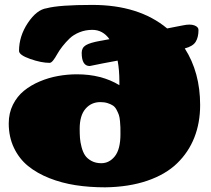

<svg xmlns="http://www.w3.org/2000/svg" viewBox="-20 -762 873 793"><path d="M394.5 -340.3Q356.9 -340.3 333 -312.5Q309.1 -284.7 309.1 -230Q309.1 -208.5 310.3 -191.9Q311.5 -175.3 316.9 -154.5Q322.3 -133.8 331.3 -120.4Q340.3 -106.9 357.7 -97.4Q375 -87.9 398.4 -87.9Q431.6 -87.9 454.6 -116.9Q477.5 -146 477.5 -208Q477.5 -226.1 477.3 -235.8Q477.1 -245.6 475.6 -262Q474.1 -278.3 470.9 -287.4Q467.8 -296.4 461.7 -308.1Q455.6 -319.8 447 -325.7Q438.5 -331.5 425 -335.9Q411.6 -340.3 394.5 -340.3ZM350.6 -489.3Q317.4 -489.3 317.4 -543.9Q317.4 -564.9 334.7 -575.4Q352.1 -585.9 394.5 -593.3Q397.9 -593.8 405.3 -595.2Q412.6 -596.7 419.4 -597.9Q426.3 -599.1 432.1 -600.1Q404.8 -638.7 361.3 -638.7Q333 -638.7 308.3 -628.7Q283.7 -618.7 267.8 -603.5Q252 -588.4 238 -570.6Q224.1 -552.7 215.8 -537.6Q207.5 -522.5 199.5 -512.5Q191.4 -502.4 185.1 -502.4Q150.4 -502.4 104.5 -518.6Q58.6 -534.7 58.6 -551.8Q58.6 -612.8 95.2 -667.5Q131.8 -722.2 172.9 -728Q224.1 -741.7 361.3 -741.7Q553.7 -741.7 670.4 -644.5Q680.7 -646.5 702.9 -650.9Q725.1 -655.3 735.4 -657.2Q765.6 -663.6 782.7 -657.2Q799.8 -650.9 799.8 -638.2Q799.8 -608.4 788.3 -589.6Q776.9 -570.8 743.2 -562Q806.6 -462.9 806.6 -328.1Q806.6 -254.9 782.7 -194.1Q758.8 -133.3 711.4 -87.4Q664.1 -41.5 588.4 -15.6Q512.7 10.3 414.6 11.7Q349.6 11.7 292.5 2.9Q235.4 -5.9 184.1 -26.1Q132.8 -46.4 95.9 -76.4Q59.1 -106.4 37.6 -151.4Q16.1 -196.3 16.1 -252.4Q16.1 -294.9 33.4 -329.6Q50.8 -364.3 79.1 -387.2Q107.4 -410.2 144.5 -425.8Q181.6 -441.4 220.2 -448.2Q258.8 -455.1 297.9 -455.1Q399.4 -455.1 473.1 -410.2V-423.8Q473.1 -473.1 465.8 -511.7Q401.4 -500 350.6 -489.3Z"/></svg>

Font: Coustard Black
Style: Regular
Weight: 900
Foundry: vernon adams
Version: Version 1.001;